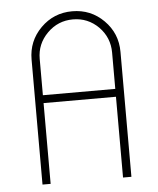

<svg xmlns="http://www.w3.org/2000/svg" viewBox="-50 -710 621 753"><g transform="rotate(-5 261.0 -333.5)"><path d="M386 -616Q437 -565 437 -492V0H404V-318H119V0H87V-492Q87 -565 138 -616Q189 -667 262 -667Q335 -667 386 -616ZM404 -492Q404 -551 363 -593Q321 -635 262 -635Q203 -635 161 -593Q119 -551 119 -492V-349H404Z"/></g></svg>

Font: Zector
Style: Regular
Weight: 400
Designer: GGBot
Version: 0.72